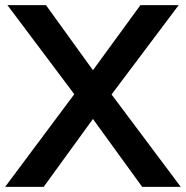

<svg xmlns="http://www.w3.org/2000/svg" viewBox="-29 -732 728 752"><path d="M408 -362 679 0H528L335 -266L142 0H-9L262 -363L0 -712H151L335 -457L521 -712H671Z"/></svg>

Font: Muli-Bold
Style: Bold
Weight: 700
Version: Version 2.000